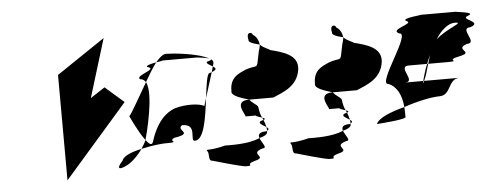

<svg xmlns="http://www.w3.org/2000/svg" viewBox="-41 -810 1856 726"><g transform="rotate(-5 886.5 -447.0)"><path d="M188 -588 189 -188 430 -464 359 -526 304 -490 372 -712Z M443 -409C443 -409 472 -345 496 -314L497 -318C502 -335 542 -486 517 -532C485 -478 454 -420 443 -409ZM403 -244C377 -216 386 -210 412 -222C434 -231 460 -256 478 -282C441 -274 409 -262 403 -244ZM495 -545C504 -545 512 -540 517 -532C533 -559 547 -584 562 -603C544 -600 523 -595 526 -589C571 -577 477 -562 495 -545ZM562 -603C582 -607 599 -608 576 -608H716C713 -608 753 -605 765 -599C720 -625 621 -632 601 -632C590 -632 577 -621 562 -603ZM478 -282C526 -293 560 -295 568 -295C634 -295 576 -301 606 -313C684 -325 610 -340 639 -358C700 -358 660 -295 682 -295C718 -295 729 -381 738 -452L729 -423C710 -434 659 -436 618 -424C582 -412 546 -377 524 -306C519 -290 509 -297 496 -314C492 -304 485 -293 478 -282ZM754 -589C747 -583 763 -576 774 -569L777 -580C779 -587 776 -592 769 -597C771 -595 768 -592 754 -589ZM765 -599C766 -598 768 -598 769 -597C768 -598 767 -598 765 -599ZM759 -545C750 -545 744 -502 738 -452L768 -548ZM768 -548C790 -556 785 -562 774 -569Z M726 -251C734 -239 724 -214 742 -214C742 -214 850 -182 866 -182C904 -182 858 -188 903 -200C953 -212 878 -227 935 -244C955 -244 932 -266 926 -284C884 -264 809 -267 794 -267C728 -250 718 -263 726 -251ZM836 -470C831 -454 866 -442 900 -432H992C1031 -449 1087 -467 1095 -532C1100 -586 1041 -600 995 -612C993 -616 970 -622 958 -636C957 -626 954 -617 952 -610L943 -566C938 -549 934 -559 896 -546C870 -534 835 -523 836 -470ZM917 -658C914 -649 932 -642 958 -636C956 -652 948 -668 935 -675C933 -687 909 -689 917 -658ZM880 -370H923C914 -370 924 -366 943 -360C932 -381 933 -401 931 -404C927 -410 910 -419 900 -432H899C834 -432 888 -370 880 -370ZM943 -360C944 -357 946 -354 947 -351H949C956 -354 952 -357 943 -360ZM926 -284C943 -288 954 -294 956 -301C957 -303 957 -306 957 -309C956 -308 955 -308 954 -307C925 -307 922 -296 926 -284ZM947 -351C916 -343 941 -333 956 -323C954 -331 951 -342 947 -351ZM956 -323C957 -318 957 -313 957 -309C967 -314 963 -318 956 -323Z M1043 -251C1051 -239 1041 -214 1059 -214C1059 -214 1167 -182 1183 -182C1221 -182 1175 -188 1220 -200C1270 -212 1195 -227 1252 -244C1272 -244 1249 -266 1243 -284C1201 -264 1126 -267 1111 -267C1045 -250 1035 -263 1043 -251ZM1153 -470C1148 -454 1183 -442 1217 -432H1309C1348 -449 1404 -467 1412 -532C1417 -586 1358 -600 1312 -612C1310 -616 1287 -622 1275 -636C1274 -626 1271 -617 1269 -610L1260 -566C1255 -549 1251 -559 1213 -546C1187 -534 1152 -523 1153 -470ZM1234 -658C1231 -649 1249 -642 1275 -636C1273 -652 1265 -668 1252 -675C1250 -687 1226 -689 1234 -658ZM1197 -370H1240C1231 -370 1241 -366 1260 -360C1249 -381 1250 -401 1248 -404C1244 -410 1227 -419 1217 -432H1216C1151 -432 1205 -370 1197 -370ZM1260 -360C1261 -357 1263 -354 1264 -351H1266C1273 -354 1269 -357 1260 -360ZM1243 -284C1260 -288 1271 -294 1273 -301C1274 -303 1274 -306 1274 -309C1273 -308 1272 -308 1271 -307C1242 -307 1239 -296 1243 -284ZM1264 -351C1233 -343 1258 -333 1273 -323C1271 -331 1268 -342 1264 -351ZM1273 -323C1274 -318 1274 -313 1274 -309C1284 -314 1280 -318 1273 -323Z M1373 -298C1387 -299 1490 -306 1483 -316C1483 -329 1483 -341 1482 -353C1429 -339 1383 -321 1373 -298ZM1430 -445C1462 -432 1478 -398 1482 -353C1537 -372 1592 -382 1618 -382C1664 -382 1654 -445 1700 -445H1565C1562 -437 1559 -433 1562 -445H1493C1538 -445 1466 -508 1512 -508H1582C1586 -519 1591 -530 1596 -541L1586 -508H1656C1719 -508 1645 -514 1706 -526C1768 -538 1686 -552 1738 -570C1784 -570 1711 -632 1757 -632C1809 -650 1715 -664 1752 -676C1790 -689 1685 -695 1713 -695H1569C1597 -695 1490 -689 1519 -676C1549 -664 1448 -650 1487 -632C1533 -632 1385 -445 1430 -445ZM1570 -474C1566 -460 1563 -451 1562 -445H1565C1568 -453 1573 -464 1573 -464L1586 -508H1582C1577 -496 1573 -485 1570 -474ZM1626 -597C1646 -630 1674 -654 1699 -654C1741 -654 1666 -635 1626 -597Z"/></g></svg>

Font: bitstorm
Style: maxcnobl
Weight: 400
Version: Version 0.2